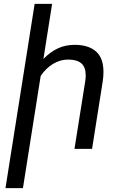

<svg xmlns="http://www.w3.org/2000/svg" viewBox="-20 -770 611 993"><path d="M190.4 -377.4 98.6 203.1H8.3L159.2 -750H249.5L204.6 -465.3Q241.2 -502.4 280.3 -520.3Q319.3 -538.1 366.7 -538.1Q437 -538.1 476.1 -504.2Q515.1 -470.2 515.1 -397.9Q515.1 -372.6 511.2 -348.6L456.1 0H365.2L420.4 -347.2Q423.3 -364.7 423.3 -379.9Q423.3 -422.9 400.6 -442.4Q377.9 -461.9 333 -461.9Q290.5 -461.9 253.7 -439.2Q216.8 -416.5 190.4 -377.4Z"/></svg>

Font: Mardoto
Style: Italic
Weight: 400
Italic angle: -12°
Designer: Christian Robertson, Vahan Hovhannisyan
Foundry: Google
Version: Version 1.000